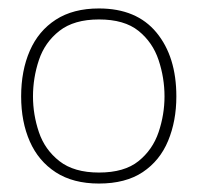

<svg xmlns="http://www.w3.org/2000/svg" viewBox="-20 -424 482 454"><path d="M214 10Q153 10 112 -16.5Q71 -43 50.5 -89.5Q30 -136 30 -196Q30 -257 50.5 -304Q71 -351 112 -377.5Q153 -404 214 -404Q303 -404 350 -347Q397 -290 397 -196Q397 -138 377.5 -91Q358 -44 317.5 -17Q277 10 214 10ZM214 -16Q274 -16 307.5 -43Q341 -70 355 -111.5Q369 -153 369 -196Q369 -240 355 -282Q341 -324 307.5 -351Q274 -378 214 -378Q155 -378 120.5 -351Q86 -324 72 -282Q58 -240 58 -196Q58 -153 72 -111.5Q86 -70 120.5 -43Q155 -16 214 -16Z"/></svg>

Font: Darker Grotesque Light Light
Style: Regular
Weight: 300
Version: Version 1.000;gftools[0.9.28]